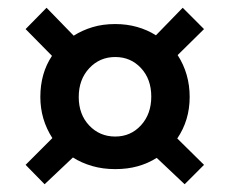

<svg xmlns="http://www.w3.org/2000/svg" viewBox="-20 -587 592 495"><path d="M170 -495Q192 -509 218.5 -517Q245 -525 277 -525Q307 -525 333.5 -517.5Q360 -510 382 -496L451 -567L506 -512L438 -445Q469 -397 469 -337Q469 -277 437 -230L506 -162L456 -112L384 -180Q362 -166 335.5 -158.5Q309 -151 277 -151Q245 -151 217.5 -159Q190 -167 168 -181L95 -112L46 -162L115 -231Q84 -279 84 -337Q84 -398 114 -443L46 -512L100 -567ZM183 -337Q183 -292 210 -263.5Q237 -235 277 -235Q317 -235 343.5 -264Q370 -293 370 -338Q370 -383 343.5 -411.5Q317 -440 277 -440Q237 -440 210 -411Q183 -382 183 -337Z"/></svg>

Font: Oxford Sans
Style: Bold
Weight: 700
Designer: Matt McInerney, Pablo Impallari, Rodrigo Fuenzalida
Foundry: Matt McInerney, Pablo Impallari, Rodrigo Fuenzalida
Version: Version 3.000g; ttfautohint (v1.5) -l 8 -r 28 -G 28 -x 14 -D